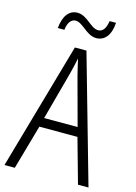

<svg xmlns="http://www.w3.org/2000/svg" viewBox="-133 -972 738 1042"><g transform="rotate(15 236.0 -451.0)"><path d="M87 -793H124C129 -837 148 -857 171 -857C212 -857 247 -794 302 -794C348 -794 381 -831 385 -902H349C343 -860 327 -838 301 -838C259 -838 225 -901 170 -901C121 -901 93 -859 87 -793ZM413 0H472L269 -715H204L0 0H58L129 -250H343ZM258 -568 330 -302H142L214 -568C222 -600 230 -631 236 -662C242 -632 251 -598 258 -568Z"/></g></svg>

Font: Noto Sans Armenian Condensed Light
Style: Regular
Weight: 300
Width: 3
Designer: Monotype Design Team
Foundry: Monotype Imaging Inc.
Version: Version 2.008